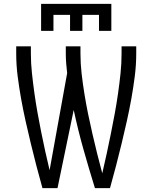

<svg xmlns="http://www.w3.org/2000/svg" viewBox="-20 -975 790 995"><path d="M200 0Q184 -57 169 -114.5Q154 -172 140 -230Q126 -288 113 -346Q100 -404 89.5 -462.5Q79 -521 71.5 -580Q64 -639 64 -698V-735H140V-698Q140 -647 145.5 -596Q151 -545 158 -494.5Q165 -444 174 -393.5Q183 -343 193 -293Q203 -243 214 -193Q225 -143 237 -93L328 -596Q325 -621 323 -646.5Q321 -672 321 -698V-735H397V-698Q397 -645 403 -593Q409 -541 417.5 -488.5Q426 -436 436.5 -384.5Q447 -333 459 -281.5Q471 -230 483.5 -179Q496 -128 510 -77Q522 -128 533 -179Q544 -230 554.5 -282Q565 -334 574.5 -385.5Q584 -437 591.5 -489Q599 -541 604.5 -593.5Q610 -646 610 -698V-735H686V-698Q686 -639 678.5 -580Q671 -521 660.5 -462.5Q650 -404 637 -346Q624 -288 610 -230Q596 -172 581 -114.5Q566 -57 550 0H472Q441 -100 412.5 -201Q384 -302 362 -405L278 0ZM193 -815V-955H557V-815H493V-898H407V-815H343V-898H257V-815Z"/></svg>

Font: Huly
Style: Regular
Weight: 400
Designer: Belleve Invis
Foundry: Belleve Invis
Version: Version 33.2.5; ttfautohint (v1.8.4)